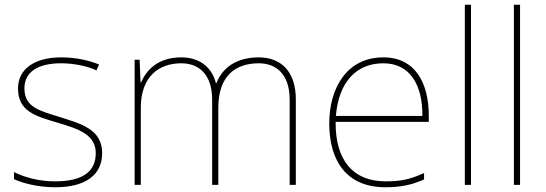

<svg xmlns="http://www.w3.org/2000/svg" viewBox="-20 -780 2304 810"><path d="M411 -134C411 -235 321 -258 233 -286C152 -312 83 -325 83 -407C83 -478 142 -513 238 -513C291 -513 350 -501 387 -483L398 -508C356 -525 301 -538 238 -538C126 -538 56 -489 56 -407C56 -309 131 -290 224 -262C312 -236 384 -212 384 -134C384 -60 334 -15 213 -15C151 -15 92 -28 39 -54V-24C77 -7 140 10 213 10C345 10 411 -45 411 -134Z M1072 -538C977 -538 918 -494 893 -429H891C873 -500 818 -538 745 -538C643 -538 596 -481 575 -432H573L569 -528H548V0H574V-325C574 -459 652 -513 745 -513C818 -513 875 -467 875 -360V0H901V-325C901 -459 972 -513 1072 -513C1145 -513 1202 -467 1202 -360V0H1228V-361C1228 -482 1162 -538 1072 -538Z M1597 -538C1443 -538 1369 -408 1369 -259C1369 -104 1440 10 1606 10C1670 10 1718 0 1769 -23V-50C1707 -22 1670 -15 1606 -15C1469 -15 1394 -105 1396 -266H1789V-291C1789 -430 1732 -538 1597 -538ZM1597 -513C1709 -513 1763 -423 1762 -291H1397C1409 -436 1485 -513 1597 -513Z M1967 0V-760H1941V0Z M2174 0V-760H2148V0Z"/></svg>

Font: Noto Sans Lao UI Thin
Style: Regular
Weight: 100
Designer: Monotype Design Team
Foundry: Monotype Imaging Inc.
Version: Version 2.000